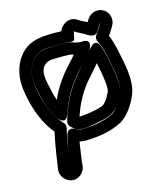

<svg xmlns="http://www.w3.org/2000/svg" viewBox="-120 -614 680 788"><g transform="rotate(-20 220.0 -220.5)"><path d="M71 40 73 28C89 -41 101 -88 112 -117C115 -126 114 -136 109 -142C78 -181 57 -238 50 -316C43 -401 83 -465 169 -454C186 -452 231 -450 246 -446C252 -444 259 -445 265 -448C266 -449 275 -481 276 -482L285 -475C292 -470 300 -466 310 -459C323 -451 346 -426 365 -447C375 -459 381 -469 391 -480C391 -480 390 -479 390 -478L380 -464C373 -454 365 -446 357 -436C351 -429 350 -418 353 -410C369 -372 370 -336 375 -293C382 -235 377 -196 366 -177C355 -156 327 -117 304 -108C270 -95 226 -89 172 -93C162 -94 153 -97 144 -104C138 -108 119 -119 107 -95C100 -81 76 9 73 28ZM228 -500C156 -508 95 -514 49 -468C10 -429 -6 -375 0 -312C7 -234 26 -171 61 -122C50 -90 38 -44 24 17L23 19L21 30C15 59 37 85 61 90C91 96 116 74 121 49L123 36C124 32 138 -31 143 -49C150 -47 160 -45 168 -44C227 -40 278 -45 321 -62C359 -76 392 -119 410 -153C429 -188 432 -236 425 -298C420 -339 418 -378 405 -415C409 -420 415 -427 420 -434L431 -449C448 -473 442 -505 421 -520C398 -537 366 -530 351 -510L342 -498C334 -504 318 -512 315 -515L306 -522C276 -545 240 -526 228 -500ZM138 -110C161 -85 205 -93 260 -99C317 -106 338 -129 366 -177C381 -202 378 -259 374 -294C370 -328 368 -355 360 -385C360 -385 352 -427 319 -396C291 -370 265 -344 235 -315C187 -270 150 -212 124 -145C118 -128 129 -119 138 -110ZM178 -145C201 -198 231 -242 269 -278C288 -296 304 -311 320 -327C321 -316 322 -302 324 -288C326 -269 330 -216 322 -202C306 -172 288 -157 282 -155C259 -146 189 -143 178 -145ZM292 -431H288C279 -433 268 -435 263 -438C241 -451 193 -451 162 -454C75 -461 43 -390 51 -316C58 -249 69 -210 90 -171C90 -171 115 -128 135 -173C159 -228 192 -276 233 -315C252 -333 266 -344 279 -357L310 -388C310 -388 342 -431 292 -431ZM243 -392C231 -380 217 -368 199 -351C165 -319 137 -283 114 -242C109 -258 105 -286 101 -322C95 -374 109 -393 134 -402C138 -403 146 -405 158 -404C173 -403 227 -400 237 -395C239 -394 240 -393 243 -392Z"/></g></svg>

Font: AppleStorm
Style: CBo
Weight: 400
Foundry: Cannot Into Space Fonts
Version: Version 1.01